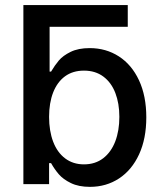

<svg xmlns="http://www.w3.org/2000/svg" viewBox="-20 -727 638 758"><path d="M484.4 -621.1H175.8V-444.3H181.6Q196.3 -469.2 212.4 -488.3Q228.5 -507.3 258.8 -522.2Q289.1 -537.1 334 -537.1Q398.4 -537.1 449.2 -504.4Q500 -471.7 528.8 -409.9Q557.6 -348.1 557.6 -263.7Q557.6 -179.7 529.1 -117.7Q500.5 -55.7 450 -22.5Q399.4 10.7 335 10.7Q290.5 10.7 260 -4.2Q229.5 -19 212.4 -38.8Q195.3 -58.6 181.6 -83H173.8V0H72.3V-707H484.4ZM311.5 -78.1Q356 -78.1 387.5 -102.3Q418.9 -126.5 435.1 -168.9Q451.2 -211.4 451.2 -265.6Q451.2 -318.8 435.3 -360.1Q419.4 -401.4 387.9 -424.8Q356.4 -448.2 311.5 -448.2Q267.6 -448.2 236.8 -425.8Q206.1 -403.3 189.9 -362.1Q173.8 -320.8 173.8 -265.6Q173.8 -210 189.9 -167.5Q206.1 -125 237.3 -101.6Q268.6 -78.1 311.5 -78.1Z"/></svg>

Font: Pretendard GOV Medium
Style: Regular
Weight: 500
Designer: Base glyphs from Inter by Rasmus Andersson; Hangeul glyphs from Noto Sans CJK(Source Han Sans) by Jang Soo-young and Kan
Foundry: Kil Hyung-jin
Version: Version 1.309